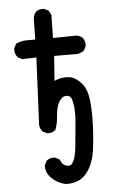

<svg xmlns="http://www.w3.org/2000/svg" viewBox="-62 -859 624 1031"><g transform="rotate(-5 250.0 -343.0)"><path d="M247.6 130.4Q204.1 120.1 174.8 90.8Q144.5 60.5 146.5 22.9V21L147.5 19L157.2 -0.5L158.2 -2.4L159.7 -3.4Q176.3 -18.1 202.1 -15.6H204.1L205.6 -14.6L225.1 -4.9L228.5 -2.9L230 0.5Q238.3 22 253.4 29.3Q269.5 36.6 281.2 33.7Q292 30.8 302.2 9.3Q313.5 -14.2 319.3 -72.8Q325.2 -132.8 330.6 -193.8Q332.5 -213.9 332.8 -231.4Q333 -249 332.3 -264.2Q331.5 -279.3 329.1 -292.5Q323.2 -328.1 313.5 -334.5Q308.1 -337.9 302.2 -339.4Q296.4 -340.8 289.6 -340.3Q276.4 -339.4 264.2 -325.7Q251 -310.5 243.7 -288.1Q236.3 -264.6 234.4 -231.9Q233.4 -213.9 229.7 -197.3Q226.1 -180.7 220.2 -165.5L219.2 -163.1L217.3 -161.6Q200.7 -147 174.8 -149.4H172.9L171.4 -150.4L151.9 -160.2L149.9 -161.1L148.9 -162.6Q137.2 -176.8 134.8 -195.3V-195.8V-196.8L151.9 -559.6L78.1 -557.6H75.7L73.7 -558.6L54.2 -568.4L52.7 -569.3L51.3 -570.8Q34.7 -589.4 37.1 -616.2V-618.2L38.1 -619.6L47.9 -639.2L49.3 -642.1L52.2 -643.6Q60.5 -647.9 69.8 -650.6Q79.1 -653.3 88.6 -654.8Q98.1 -656.2 108.4 -656.2H154.3L156.2 -769.5V-770V-770.5Q156.7 -775.4 158 -779.8Q159.2 -784.2 160.9 -788.1Q162.6 -792 165 -795.9Q167.5 -799.8 170.4 -803.2L170.9 -803.7L171.4 -804.2Q188 -818.8 213.9 -816.4H215.8L217.3 -815.4L236.8 -805.7L239.7 -804.2L241.2 -801.3L251 -781.7L252 -779.8V-777.3L250 -656.2L374 -658.2H374.5H375Q393.6 -655.8 407.7 -644L408.2 -643.6L408.7 -643.1Q423.3 -626.5 420.9 -599.6V-597.7L419.9 -596.2L410.2 -576.7L409.2 -574.7L407.2 -573.2Q391.6 -562 373 -559.6H372.6H372.1H247.6L237.8 -425.8Q243.7 -428.7 249.5 -430.9Q255.4 -433.1 261 -434.6Q266.6 -436 272.9 -437.5Q299.8 -442.4 326.2 -437.5Q340.3 -434.6 354.2 -425Q368.2 -415.5 382.3 -399.9Q410.6 -368.7 418 -312Q424.8 -257.3 422.9 -184.1Q420.9 -111.3 411.1 -38.1Q400.9 37.1 363.3 84.5Q323.7 133.8 249.5 130.9H248.5Z"/></g></svg>

Font: NaikaiFont
Style: Bold
Weight: 700
Version: Version 1.89